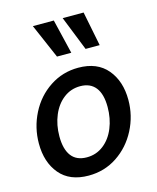

<svg xmlns="http://www.w3.org/2000/svg" viewBox="-114 -832 754 921"><g transform="rotate(-15 263.0 -371.0)"><path d="M20 -200Q20 -279 55.5 -349Q91 -419 154.5 -461Q218 -503 296 -503Q390 -503 439.5 -444Q489 -385 489 -292Q489 -213 453 -143.5Q417 -74 354 -32Q291 10 212 10Q118 10 69 -48.5Q20 -107 20 -200ZM384 -285Q384 -349 358 -382Q332 -415 282 -415Q236 -415 200 -387.5Q164 -360 144 -312.5Q124 -265 124 -208Q124 -144 149.5 -110.5Q175 -77 226 -77Q273 -77 309 -105Q345 -133 364.5 -180.5Q384 -228 384 -285ZM212 -581 138 -752H242L283 -581ZM354 -581 286 -752H390L424 -581Z"/></g></svg>

Font: Cabin Medium
Style: Italic
Weight: 500
Italic angle: -7°
Designer: Pablo Impallari
Foundry: Pablo Impallari. http://www.impallari.com Igino Marini. http://www.ikern.com
Version: Version 2.200